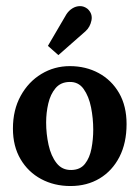

<svg xmlns="http://www.w3.org/2000/svg" viewBox="-20 -608 465 640"><path d="M214.9 12.1Q160.6 12.1 117.2 -11.2Q73.7 -34.5 48.4 -77.6Q23.1 -120.6 23.1 -179.3Q23.1 -241.7 49 -288.6Q74.8 -335.5 118.1 -361.6Q161.3 -387.6 212.7 -387.6Q266.2 -387.6 309.1 -364.3Q352 -341 377 -297.8Q401.9 -254.5 401.9 -194.4Q401.9 -131.3 378.1 -84.9Q354.2 -38.5 312.1 -13.2Q269.9 12.1 214.9 12.1ZM217.8 -41.4Q247.5 -41.8 263.3 -62Q279.1 -82.1 284.9 -112.9Q290.8 -143.7 290.8 -175.7Q290.8 -213.1 283.5 -250.1Q276.1 -287.1 258.7 -311.5Q241.3 -335.9 210.9 -334.8Q181.9 -334.1 165 -313.9Q148.1 -293.7 141 -263.1Q133.8 -232.5 133.8 -199.9Q133.8 -161.7 141.9 -124.9Q150 -88 168.5 -64.4Q187 -40.7 217.8 -41.4ZM174.6 -424.3 139.7 -455.1 201.3 -560.3Q209.4 -572.8 221.3 -580.1Q233.2 -587.5 246.6 -587.6Q260 -587.8 272.1 -578.3Q289.3 -562.2 284.9 -540Q280.5 -517.8 265.1 -503.9Z"/></svg>

Font: Parastoo
Style: Regular
Weight: 400
Foundry: Saber Rastikerdar (saber.rastikerdar@gmail.com)
Version: Version 3.000